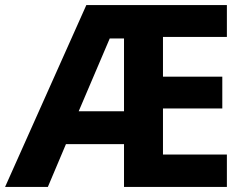

<svg xmlns="http://www.w3.org/2000/svg" viewBox="-23 -734 964 754"><path d="M868 0H464V-168H236L165 0H-3L316 -714H868V-589H617V-433H850V-308H617V-127H868ZM286 -297H464V-583H408Z"/></svg>

Font: Noto Sans Khmer
Style: Bold
Weight: 700
Version: Version 2.003